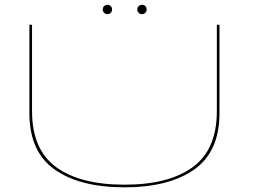

<svg xmlns="http://www.w3.org/2000/svg" viewBox="-20 -777 1075 800"><path d="M498.5 3.5Q313.5 3.5 208 -70.5Q102.5 -144.5 102.5 -306V-674H113.5V-313.5Q113.5 -154.5 213.5 -81Q313.5 -7.5 498.5 -7.5Q683.5 -7.5 783.5 -81Q883.5 -154.5 883.5 -313.5V-674H894.5V-306Q894.5 -144.5 789 -70.5Q683.5 3.5 498.5 3.5ZM427.5 -718Q419.5 -718 413.8 -723.8Q408 -729.5 408 -737.5Q408 -746 413.8 -751.5Q419.5 -757 427.5 -757Q436 -757 441.5 -751.5Q447 -746 447 -737.5Q447 -729.5 441.5 -723.8Q436 -718 427.5 -718ZM571.5 -718Q563.5 -718 557.8 -723.8Q552 -729.5 552 -737.5Q552 -746 557.8 -751.5Q563.5 -757 571.5 -757Q580 -757 585.5 -751.5Q591 -746 591 -737.5Q591 -729.5 585.5 -723.8Q580 -718 571.5 -718Z"/></svg>

Font: Anybody UltraExpanded Thin
Style: Regular
Weight: 100
Width: 9
Designer: Tyler Finck
Foundry: Etcetera Type Company
Version: Version 1.010; ttfautohint (v1.8.3) -l 8 -r 50 -G 200 -x 14 